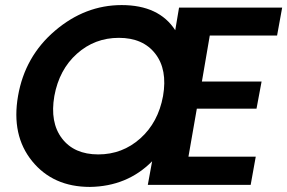

<svg xmlns="http://www.w3.org/2000/svg" viewBox="-20 -728 1131 756"><path d="M1071 -588H806L775 -407H1010L990 -300H755L722 -111H987L967 0H562L579 -93Q481 6 334 8Q189 8 106.5 -93.5Q24 -195 51 -350Q78 -506 196.5 -607Q315 -708 459 -708Q606 -708 670 -609L685 -698H1091ZM194 -350Q176 -246 224 -183Q272 -120 367 -120Q462 -120 532.5 -183Q603 -246 622 -350Q640 -454 591.5 -516.5Q543 -579 448 -579Q353 -579 283 -516.5Q213 -454 194 -350Z"/></svg>

Font: Poppins SemiBold
Style: Italic
Weight: 600
Italic angle: -10°
Designer: Ninad Kale (Devanagari), Jonny Pinhorn (Latin)
Foundry: Indian Type Foundry
Version: Version 3.200;PS 1.000;hotconv 16.6.54;makeotf.lib2.5.65590